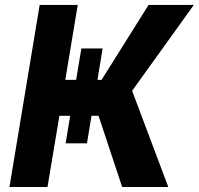

<svg xmlns="http://www.w3.org/2000/svg" viewBox="-20 -747 794 767"><path d="M305 -553.3H389.9L369.3 -427.9H385.7L573.5 -727.3H754.3L507.8 -384.2L652.3 0H468L373.6 -284.4H345.5L327.4 -174.4H242.2L260.3 -284.4H217.3L169.7 0H17.8L138.5 -727.3H290.5L240.8 -427.9H284.1Z"/></svg>

Font: Inter UI
Style: Bold Italic
Weight: 700
Italic angle: 9.39999°
Designer: Rasmus Andersson
Foundry: rsms
Version: 3.2;8d6f07862